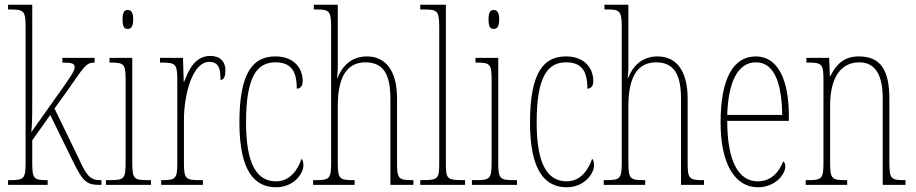

<svg xmlns="http://www.w3.org/2000/svg" viewBox="-20 -780 3864 810"><path d="M14 0H181V-20H178C122 -20 116 -26 116 -96V-188L192 -295L287 -101C331 -10 348 0 402 0H408V-20H401C359 -20 343 -43 311 -114L210 -322L268 -403C336 -500 343 -516 379 -516V-536H243V-516C285 -516 295 -512 295 -496C295 -481 277 -454 211 -362L112 -222C117 -266 116 -336 116 -373V-760H14V-740H21C82 -740 88 -734 88 -664V-96C88 -26 82 -20 21 -20H14Z M519 -658C532 -658 542 -666 542 -698C542 -729 532 -738 519 -738C505 -738 497 -729 497 -698C497 -666 505 -658 519 -658ZM427 0H617V-20H604C544 -20 538 -26 538 -96V-536H442V-516H448C506 -516 510 -508 510 -437V-96C510 -26 504 -20 443 -20H427Z M660 0H836V-20H825C762 -20 756 -25 756 -96V-274C756 -382 792 -519 863 -519C908 -519 910 -480 910 -443C926 -443 931 -460 931 -483C931 -517 912 -544 867 -544C802 -544 775 -483 757 -435H755L752 -536H655V-516H658C722 -516 728 -511 728 -440V-96C728 -25 722 -20 661 -20H660Z M1145 10C1218 10 1260 -46 1260 -83C1260 -98 1257 -105 1252 -110C1237 -65 1204 -15 1145 -15C1064 -15 1018 -86 1018 -264C1018 -462 1067 -517 1142 -517C1208 -517 1232 -480 1232 -406C1244 -406 1257 -414 1257 -437C1257 -495 1218 -542 1142 -542C1050 -542 990 -479 990 -263C990 -55 1056 10 1145 10Z M1301 0H1476V-20H1471C1411 -20 1405 -26 1405 -96V-333C1405 -459 1446 -517 1522 -517C1600 -517 1627 -462 1627 -364V0H1724V-20H1716C1660 -20 1655 -29 1655 -94V-364C1655 -482 1607 -542 1528 -542C1460 -542 1422 -498 1404 -451H1402C1404 -469 1405 -483 1405 -495V-760H1304V-740H1320C1370 -740 1377 -731 1377 -664V-96C1377 -26 1371 -20 1310 -20H1301Z M1753 0H1942V-20H1938C1865 -20 1861 -24 1861 -94V-760H1753V-740H1766C1826 -740 1833 -736 1833 -662V-94C1833 -24 1829 -20 1756 -20H1753Z M2063 -658C2076 -658 2086 -666 2086 -698C2086 -729 2076 -738 2063 -738C2049 -738 2041 -729 2041 -698C2041 -666 2049 -658 2063 -658ZM1971 0H2161V-20H2148C2088 -20 2082 -26 2082 -96V-536H1986V-516H1992C2050 -516 2054 -508 2054 -437V-96C2054 -26 2048 -20 1987 -20H1971Z M2371 10C2444 10 2486 -46 2486 -83C2486 -98 2483 -105 2478 -110C2463 -65 2430 -15 2371 -15C2290 -15 2244 -86 2244 -264C2244 -462 2293 -517 2368 -517C2434 -517 2458 -480 2458 -406C2470 -406 2483 -414 2483 -437C2483 -495 2444 -542 2368 -542C2276 -542 2216 -479 2216 -263C2216 -55 2282 10 2371 10Z M2527 0H2702V-20H2697C2637 -20 2631 -26 2631 -96V-333C2631 -459 2672 -517 2748 -517C2826 -517 2853 -462 2853 -364V0H2950V-20H2942C2886 -20 2881 -29 2881 -94V-364C2881 -482 2833 -542 2754 -542C2686 -542 2648 -498 2630 -451H2628C2630 -469 2631 -483 2631 -495V-760H2530V-740H2546C2596 -740 2603 -731 2603 -664V-96C2603 -26 2597 -20 2536 -20H2527Z M3177 10C3252 10 3293 -46 3293 -77C3293 -90 3289 -96 3284 -99C3268 -57 3235 -15 3177 -15C3097 -15 3048 -97 3048 -270H3308V-291C3308 -445 3261 -542 3169 -542C3074 -542 3020 -450 3020 -262C3020 -88 3081 10 3177 10ZM3280 -295H3048C3052 -431 3091 -517 3169 -517C3248 -517 3278 -427 3280 -295Z M3379 0H3554V-20H3548C3488 -20 3482 -26 3482 -96V-333C3482 -467 3537 -517 3605 -517C3677 -517 3704 -457 3704 -364V0H3800V-20H3796C3738 -20 3732 -26 3732 -96V-363C3732 -486 3694 -542 3603 -542C3540 -542 3508 -508 3483 -459H3481L3478 -536H3382V-516H3387C3448 -516 3454 -511 3454 -441V-96C3454 -26 3448 -20 3387 -20H3379Z"/></svg>

Font: Noto Serif Devanagari ExtraCondensed Thin
Style: Regular
Weight: 100
Width: 2
Designer: Universal Thirst, Indian Type Foundry and the Monotype Design Team
Foundry: Monotype Imaging Inc.
Version: Version 2.004